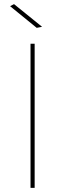

<svg xmlns="http://www.w3.org/2000/svg" viewBox="-20 -911 316 931"><path d="M48 -891 184 -781 158 -776 29 -881ZM128 -699H148V0H128Z"/></svg>

Font: TypoPRO Montserrat
Style: Regular
Weight: 250
Designer: Julieta Ulanovsky
Foundry: Julieta Ulanovsky
Version: Version 6.001